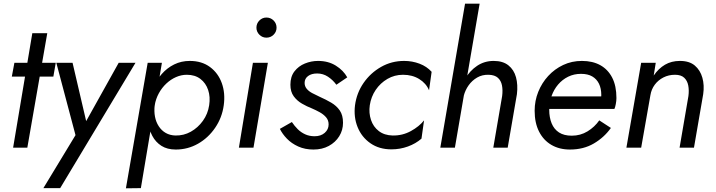

<svg xmlns="http://www.w3.org/2000/svg" viewBox="-20 -800 3878 1040"><path d="M282 -460 269 -385H44L58 -460ZM236 -620 128 0H51L155 -620Z M306 219H215L389 -68L285 -460H373L457 -100L425 -105L623 -460H714Z M662 220 780 -460H857L743 219ZM1192 -230Q1183 -163 1145.5 -108Q1108 -53 1052.5 -21.5Q997 10 932 10Q886 10 854.5 -10Q823 -30 805 -64Q787 -98 781.5 -141Q776 -184 782 -230Q789 -279 808 -322.5Q827 -366 856 -399Q885 -432 923.5 -451Q962 -470 1008 -470Q1073 -470 1117.5 -437Q1162 -404 1181.5 -349.5Q1201 -295 1192 -230ZM1113 -230Q1120 -275 1107.5 -312.5Q1095 -350 1065.5 -372.5Q1036 -395 992 -395Q962 -395 933.5 -382.5Q905 -370 881 -347.5Q857 -325 840.5 -295Q824 -265 818 -230Q814 -197 819.5 -168Q825 -139 840 -116Q855 -93 877.5 -80Q900 -67 930 -66Q975 -65 1013.5 -86.5Q1052 -108 1079 -145.5Q1106 -183 1113 -230Z M1369 -650Q1369 -673 1385 -689Q1401 -705 1423 -705Q1446 -705 1462 -689Q1478 -673 1478 -650Q1478 -628 1462 -612Q1446 -596 1423 -596Q1401 -596 1385 -612Q1369 -628 1369 -650ZM1431 -460 1353 0H1274L1350 -460Z M1561 -139Q1575 -118 1592.5 -100.5Q1610 -83 1633 -72.5Q1656 -62 1684 -62Q1718 -62 1739 -80.5Q1760 -99 1760 -126Q1760 -149 1746 -165Q1732 -181 1711 -192.5Q1690 -204 1669 -213Q1643 -223 1616 -238.5Q1589 -254 1571 -278.5Q1553 -303 1553 -341Q1553 -385 1575 -413.5Q1597 -442 1631.5 -456Q1666 -470 1703 -470Q1758 -470 1799 -444.5Q1840 -419 1861 -381L1802 -341Q1783 -367 1756.5 -384.5Q1730 -402 1698 -402Q1667 -402 1648.5 -388Q1630 -374 1630 -351Q1630 -333 1641 -319.5Q1652 -306 1670.5 -296Q1689 -286 1711 -276Q1745 -261 1774 -244Q1803 -227 1820.5 -201.5Q1838 -176 1838 -135Q1838 -95 1817.5 -62Q1797 -29 1761 -9.5Q1725 10 1678 10Q1632 10 1595.5 -6.5Q1559 -23 1534 -49Q1509 -75 1496 -102Z M1983 -230Q1977 -188 1989.5 -150.5Q2002 -113 2032 -90Q2062 -67 2107 -66Q2160 -65 2205.5 -90Q2251 -115 2277 -148L2263 -49Q2232 -22 2189.5 -6.5Q2147 9 2100 9Q2034 9 1986.5 -24Q1939 -57 1917 -111.5Q1895 -166 1903 -230Q1912 -297 1949.5 -351Q1987 -405 2044 -437.5Q2101 -470 2169 -470Q2213 -470 2252.5 -455Q2292 -440 2318 -411L2304 -311Q2288 -349 2250.5 -372Q2213 -395 2163 -395Q2117 -395 2078.5 -372.5Q2040 -350 2015 -313Q1990 -276 1983 -230Z M2444 0H2365L2499 -780H2578ZM2700 -280Q2704 -312 2699 -337.5Q2694 -363 2677 -378.5Q2660 -394 2627 -395Q2592 -396 2564.5 -380Q2537 -364 2518.5 -338Q2500 -312 2492 -281H2465Q2475 -331 2500 -374Q2525 -417 2564.5 -443.5Q2604 -470 2654 -470Q2704 -470 2734 -446Q2764 -422 2775 -381.5Q2786 -341 2780 -290L2730 0H2652Z M3067 10Q3010 10 2967 -15Q2924 -40 2900 -87Q2876 -134 2876 -200Q2876 -254 2895.5 -302.5Q2915 -351 2949.5 -388.5Q2984 -426 3030.5 -448Q3077 -470 3132 -470Q3190 -470 3231.5 -447Q3273 -424 3296 -379.5Q3319 -335 3319 -269Q3319 -254 3315.5 -236Q3312 -218 3308 -210H2925V-278H3255L3224 -232Q3229 -244 3233 -257.5Q3237 -271 3237 -285Q3237 -321 3224.5 -346.5Q3212 -372 3188 -386Q3164 -400 3127 -400Q3089 -400 3057.5 -384.5Q3026 -369 3003 -342Q2980 -315 2967.5 -279.5Q2955 -244 2955 -205Q2955 -164 2968 -132Q2981 -100 3008 -82.5Q3035 -65 3077 -65Q3124 -65 3162.5 -88.5Q3201 -112 3226 -148L3289 -107Q3253 -56 3197 -23Q3141 10 3067 10Z M3709 -280Q3713 -311 3708 -337Q3703 -363 3686 -379Q3669 -395 3636 -395Q3602 -395 3573.5 -380.5Q3545 -366 3526.5 -341Q3508 -316 3503 -284L3453 0H3373L3453 -460H3532L3521 -391Q3547 -429 3582 -449.5Q3617 -470 3663 -470Q3714 -470 3743.5 -445Q3773 -420 3784.5 -379Q3796 -338 3789 -290L3739 0H3661Z"/></svg>

Font: Jost
Style: Italic
Weight: 400
Italic angle: -5°
Version: Version 3.710